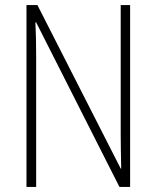

<svg xmlns="http://www.w3.org/2000/svg" viewBox="-20 -734 615 754"><path d="M491 0V-714H454V-211C454 -174 455 -120 456 -72H454L127 -714H84V0H122V-512C122 -566 121 -606 119 -646H122L449 0Z"/></svg>

Font: Noto Sans Gujarati Condensed ExtraLight
Style: Regular
Weight: 200
Width: 3
Designer: Jelle Bosma - Monotype Design Team, Universal Thirst
Foundry: Monotype Imaging Inc.
Version: Version 2.106